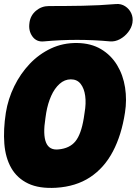

<svg xmlns="http://www.w3.org/2000/svg" viewBox="-37 -905 677 951"><path d="M582 -347Q565 -236 522 -154.5Q479 -73 409 -27Q339 19 241 25Q157 30 102.5 4Q48 -22 19 -72.5Q-10 -123 -15.5 -193Q-21 -263 -8 -347Q3 -415 33.5 -477.5Q64 -540 110 -588.5Q156 -637 215.5 -665Q275 -693 345 -692Q414 -691 463.5 -661.5Q513 -632 543 -582.5Q573 -533 582.5 -471.5Q592 -410 582 -347ZM188 -320Q175 -238 191 -199Q207 -160 253 -165Q308 -170 336.5 -205Q365 -240 378 -320L382 -347Q390 -393 385 -430Q380 -467 362.5 -489.5Q345 -512 314 -512Q283 -512 258 -489.5Q233 -467 216.5 -430Q200 -393 192 -347ZM619 -792Q615 -768 598 -746Q581 -724 557 -711Q533 -698 508 -700Q345 -715 181 -700Q144 -696 123.5 -724.5Q103 -753 109 -792V-793Q114 -829 141.5 -852Q169 -875 205 -875Q289 -875 372 -876.5Q455 -878 538 -885Q563 -887 583 -874Q603 -861 613 -839.5Q623 -818 619 -793Z"/></svg>

Font: Winky Sans Black
Style: Italic
Weight: 900
Italic angle: -8.97852°
Designer: Simon Atzbach
Foundry: typofactur
Version: Version 1.205